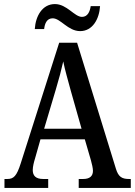

<svg xmlns="http://www.w3.org/2000/svg" viewBox="-20 -924 663 944"><path d="M374 -771C435 -771 468 -830 472 -894H426C422 -867 411 -841 383 -841C346 -841 309 -904 250 -904C188 -904 155 -845 151 -781H197C200 -808 210 -834 239 -834C278 -834 314 -771 374 -771ZM2 0H217V-44H192C156 -44 141 -60 141 -88C141 -105 147 -128 152 -144L179 -239H397L427 -136C432 -118 437 -97 437 -84C437 -58 421 -44 389 -44H367V0H623V-44H614C579 -44 562 -55 550 -94L359 -714H271L82 -121C62 -58 47 -44 16 -44H2ZM197 -291 255 -486C270 -536 282 -581 291 -622C299 -581 313 -534 328 -478L381 -291Z"/></svg>

Font: Noto Serif Condensed Medium
Style: Regular
Weight: 500
Width: 3
Designer: Monotype Design Team
Foundry: Monotype Imaging Inc.
Version: Version 2.015